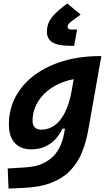

<svg xmlns="http://www.w3.org/2000/svg" viewBox="-20 -843 626 1097"><path d="M28.8 234.4 23.9 119.6 126.5 113.3Q182.6 109.9 221.7 92.3Q260.7 74.7 286.4 47.6Q312 20.5 326.2 -13.2Q340.3 -46.9 346.7 -82.5L411.6 -450.7L555.2 -522.5H559.1L483.9 -98.1Q471.7 -29.3 447.8 28.8Q423.8 86.9 382.3 130.6Q340.8 174.3 275.9 200.2Q210.9 226.1 116.7 230.5ZM453.6 -396Q393.1 -393.6 340.8 -374.3Q288.6 -355 249.3 -322Q210 -289.1 188 -245.8Q166 -202.6 166 -152.3Q166 -128.4 179 -115.2Q191.9 -102.1 215.3 -102.1Q258.8 -102.1 293.5 -127.7Q328.1 -153.3 352.5 -203.4Q377 -253.4 389.6 -325.7L393.1 -345.2L454.6 -304.2L397.9 -107.9H321.8L355 -155.8Q332 -76.7 281.2 -33.2Q230.5 10.3 159.2 10.3Q97.7 10.3 64.2 -26.6Q30.8 -63.5 30.8 -130.4Q30.8 -219.7 69.8 -291.7Q108.9 -363.8 179.4 -415.5Q250 -467.3 344.5 -494.9Q439 -522.5 549.8 -522.5H558.6ZM377 -581.5Q311.5 -581.5 279.8 -601.1Q248 -620.6 248 -661.6Q248 -712.4 282.2 -751Q316.4 -789.6 364.7 -822.8L440.9 -759.8Q410.6 -738.3 388.4 -721.4Q366.2 -704.6 366.2 -689.5Q366.2 -674.3 388.7 -674.3H420.4L403.8 -581.5Z"/></svg>

Font: Cascadia Mono NF
Style: Italic
Weight: 400
Italic angle: -10°
Monospace: yes
Designer: Aaron Bell
Foundry: Saja Typeworks
Version: Version 2404.023